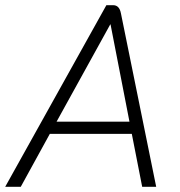

<svg xmlns="http://www.w3.org/2000/svg" viewBox="-36 -720 694 740"><path d="M472 -204H156L44 0H-16L374 -700H400Q424 -700 430 -669L566 0H512ZM182 -251H463L390 -626H389Z"/></svg>

Font: Bai Jamjuree Light
Style: Italic
Weight: 300
Italic angle: -10°
Version: Version 1.000; ttfautohint (v1.6)